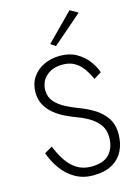

<svg xmlns="http://www.w3.org/2000/svg" viewBox="-140 -1025 803 1110"><g transform="rotate(-15 262.0 -470.0)"><path d="M438 -922 261 -769 232 -789 390 -949ZM87 -214Q105 -168 130.5 -129Q156 -90 192.5 -66.5Q229 -43 279 -43Q354 -43 388 -81Q422 -119 422 -180Q422 -227 397 -259Q372 -291 334.5 -311.5Q297 -332 257 -346Q230 -356 198.5 -372Q167 -388 139.5 -411Q112 -434 94.5 -466Q77 -498 77 -541Q77 -592 102.5 -630Q128 -668 171.5 -688.5Q215 -709 268 -709Q325 -709 366 -685.5Q407 -662 433.5 -627Q460 -592 472 -556L427 -528Q414 -558 394 -588Q374 -618 343.5 -637Q313 -656 269 -656Q210 -656 172.5 -623.5Q135 -591 135 -537Q135 -497 159.5 -469Q184 -441 223 -421Q262 -401 305 -385Q343 -371 383.5 -346.5Q424 -322 451.5 -283Q479 -244 479 -184Q479 -129 457 -85Q435 -41 390.5 -16Q346 9 276 9Q217 9 170.5 -17.5Q124 -44 91.5 -88.5Q59 -133 40 -187Z"/></g></svg>

Font: Jost* Light
Style: Regular
Weight: 300
Version: Version 3.7